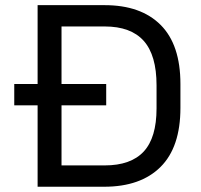

<svg xmlns="http://www.w3.org/2000/svg" viewBox="-20 -710 765 730"><path d="M666 -390.6V-299.8Q666 -150.4 590.3 -75.2Q514.6 0 376 0H123V-309.6H34.2V-390.6H123V-690.4H377.9Q515.6 -690.4 590.8 -615.2Q666 -540 666 -390.6ZM575.2 -385.7Q575.2 -500 526.4 -554.7Q477.5 -609.4 377.9 -609.4H213.9V-390.6H383.8V-309.6H213.9V-81.1H377.9Q477.5 -81.1 526.4 -133.8Q575.2 -186.5 575.2 -297.9Z"/></svg>

Font: Dinish Expanded
Style: Regular
Weight: 400
Width: 7
Designer: Charles Nix
Foundry: Playbeing
Version: Version 2.005; ttfautohint (v1.8.3)